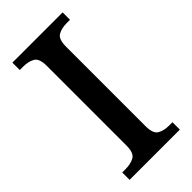

<svg xmlns="http://www.w3.org/2000/svg" viewBox="-226 -771 827 827"><g transform="rotate(-45 188.0 -357.0)"><path d="M35 0V-45H56Q87 -45 108.5 -57Q130 -69 130 -115V-599Q130 -645 108.5 -657Q87 -669 56 -669H35V-714H341V-669H320Q290 -669 268.5 -657Q247 -645 247 -599V-115Q247 -69 268.5 -57Q290 -45 320 -45H341V0Z"/></g></svg>

Font: Noto Serif Tamil Medium
Style: Regular
Weight: 500
Designer: Indian Type Foundry, Tom Grace, and the Monotype Design Team
Foundry: Monotype Imaging Inc.
Version: Version 2.004; ttfautohint (v1.8.4.7-5d5b)